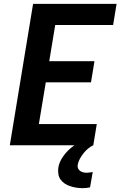

<svg xmlns="http://www.w3.org/2000/svg" viewBox="-20 -755 640 998"><path d="M31 0 152 -735H586L568 -625H267L236 -437H471L453 -327H218L182 -110H483L465 0ZM409 223Q393 223 377 220.5Q361 218 345.5 213Q330 208 317 199.5Q304 191 295 178.5Q286 166 283.5 150Q281 134 283 117Q288 87 307.5 59Q327 31 353 10.5Q379 -10 410 -22.5Q441 -35 471 -39L465 0Q450 7 437 18Q424 29 413.5 42.5Q403 56 395 70.5Q387 85 384 101Q382 111 385.5 119.5Q389 128 396.5 133.5Q404 139 413 141Q422 143 432 143Q439 143 447 141.5Q455 140 462 139L448 219Q438 221 428.5 222Q419 223 409 223Z"/></svg>

Font: Iosevka Aile Extrabold Oblique
Style: Regular
Weight: 800
Italic angle: -9°
Designer: Belleve Invis
Foundry: Belleve Invis
Version: Version 31.1.0; ttfautohint (v1.8.4)